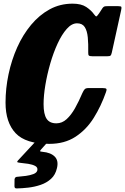

<svg xmlns="http://www.w3.org/2000/svg" viewBox="-20 -788 700 1075"><path d="M573.5 -272.5Q546 -194 505 -128.2Q464 -62.5 403 -22.5Q342 17.5 256 17.5Q124 17.5 67.5 -42.2Q11 -102 11 -213.5Q11 -293 27.8 -372.2Q44.5 -451.5 76.2 -522.5Q108 -593.5 154 -648.8Q200 -704 258.2 -735.8Q316.5 -767.5 386.5 -767.5Q435 -767.5 463 -748.8Q491 -730 506.5 -708Q516 -695 519.8 -696Q523.5 -697 535 -713.5L554.5 -743.5Q560 -750.5 565.2 -752Q570.5 -753.5 582.5 -753.5H642Q657.5 -753.5 659.5 -749.2Q661.5 -745 658 -729.5L606 -493.5Q603 -480.5 599 -476.8Q595 -473 580.5 -473H497.5Q481 -473 477.2 -477.5Q473.5 -482 474 -494.5Q475 -542 471.5 -578.8Q468 -615.5 454.5 -636.5Q441 -657.5 411.5 -657.5Q381.5 -657.5 353.8 -626.2Q326 -595 302.5 -544Q279 -493 261.5 -432.5Q244 -372 234 -312.2Q224 -252.5 224 -204.5Q224 -149 240.8 -123.2Q257.5 -97.5 295.5 -97.5Q327.5 -97.5 353 -120.8Q378.5 -144 400 -182.2Q421.5 -220.5 441 -266.5Q448.5 -283 454.8 -289Q461 -295 477 -295H553Q572.5 -295 575.5 -290.2Q578.5 -285.5 573.5 -272.5ZM61 252.5 61.5 215Q63.5 206.5 68.2 204Q73 201.5 80.5 201.5Q101 200 125 196.8Q149 193.5 167.2 186.5Q185.5 179.5 189 166Q192.5 149.5 177.2 141.2Q162 133 138 129.2Q114 125.5 92 123.5Q77.5 122 76.5 118.8Q75.5 115.5 82 109L186 -3Q190.5 -8 201 -8H240.5Q251.5 -8 254.2 -6Q257 -4 252 2L212 46.5Q204 55 204.5 58Q205 61 218 62Q263.5 66 286.2 88.5Q309 111 299 153Q290.5 191 265.5 213.5Q240.5 236 207 247.2Q173.5 258.5 138.2 262.5Q103 266.5 74 267Q60 268 61 252.5Z"/></svg>

Font: Besley* Condensed Heavy
Style: Italic
Weight: 800
Width: 3
Italic angle: -13°
Designer: Owen Earl
Foundry: indestructible type*
Version: Version 3.000; ttfautohint (v1.8.3)